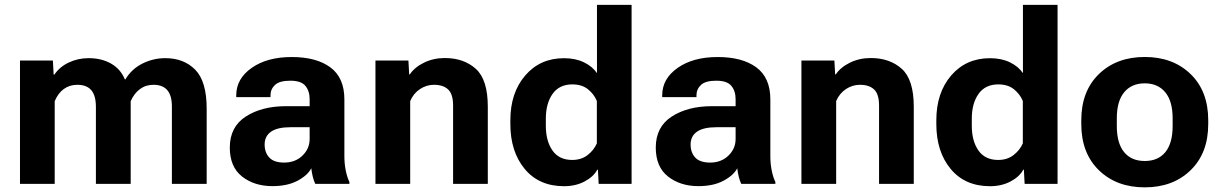

<svg xmlns="http://www.w3.org/2000/svg" viewBox="-20 -768 5102 802"><path d="M63.5 0V-515.1H200.9L204.1 -456.3H207Q229.7 -489.5 268.2 -507.3Q306.6 -525.1 350.1 -525.1Q403.8 -525.1 443.6 -502.6Q483.4 -480 501.7 -436.3H503.7Q529.8 -480 575.1 -502.6Q620.4 -525.1 670.4 -525.1Q748 -525.1 795.7 -476.6Q843.3 -428 843.3 -314.2V0H698V-323Q698 -369.1 678.8 -391.4Q659.7 -413.6 622.1 -413.8Q589.1 -414.1 564.6 -395.9Q540 -377.7 525.9 -345.2V0H380.6V-321.5Q380.6 -368.9 361.2 -391.4Q341.8 -413.8 303.2 -413.8Q270.5 -413.8 246.5 -396.2Q222.4 -378.7 208.5 -345.2V0Z M939.9 -151.6Q939.9 -238 1006.5 -281.1Q1073 -324.2 1173.8 -324.5H1273.4V-353.5Q1273.4 -387.9 1255.6 -409.4Q1237.8 -430.9 1192.6 -430.9Q1147.5 -430.9 1128.7 -413.2Q1109.9 -395.5 1109.9 -369.9V-362.3H966.8V-369.9Q966.8 -439.2 1031.4 -484.5Q1095.9 -529.8 1198.5 -529.8Q1301.5 -529.8 1360 -486.6Q1418.5 -443.4 1418.5 -352.8V-115.5Q1418.5 -84.2 1424.2 -55.9Q1429.9 -27.6 1439.5 -7.8V0H1296.9Q1291.3 -11.2 1286.6 -29.5Q1282 -47.9 1280.3 -65.2Q1265.6 -36.1 1223.3 -13.3Q1180.9 9.5 1117.9 9.5Q1042.5 9.5 991.2 -30.6Q939.9 -70.8 939.9 -151.6ZM1085.4 -164.6Q1085.4 -130.6 1105 -109.7Q1124.5 -88.9 1167.2 -88.9Q1213.1 -88.9 1243.3 -117.9Q1273.4 -147 1273.4 -187.5V-236.6H1193.8Q1138.7 -236.6 1112.1 -217.9Q1085.4 -199.2 1085.4 -164.6Z M1548.3 0V-515.1H1686L1689.2 -457.3H1691.9Q1711.7 -487.1 1751.1 -506.3Q1790.5 -525.6 1837.9 -525.6Q1917.2 -525.6 1967.4 -480.6Q2017.6 -435.5 2017.6 -322.3V0H1872.6V-326.9Q1872.6 -375 1851.8 -394.4Q1831.1 -413.8 1792.7 -413.8Q1761.5 -413.8 1734.4 -396Q1707.3 -378.2 1693.4 -345.9V0Z M2111.8 -249.8V-265.4Q2111.8 -380.6 2174 -452.8Q2236.1 -524.9 2335.7 -524.9Q2383.8 -524.9 2419.2 -507.7Q2454.6 -490.5 2473.6 -462.6V-747.6H2618.2V0H2480.7L2477.5 -59.3H2475.1Q2459 -29.5 2421.6 -9.9Q2384.3 9.8 2336.2 9.8Q2231.4 9.8 2171.6 -62.5Q2111.8 -134.8 2111.8 -249.8ZM2260 -242.7Q2260 -179 2287.7 -139.4Q2315.4 -99.9 2370.1 -99.9Q2408 -99.9 2434.3 -120.2Q2460.7 -140.6 2473.1 -169.2V-346.2Q2461.2 -375 2435.8 -395.3Q2410.4 -415.5 2370.6 -415.5Q2316.4 -415.5 2288.2 -375.9Q2260 -336.2 2260 -272.5Z M2719.2 -151.6Q2719.2 -238 2785.8 -281.1Q2852.3 -324.2 2953.1 -324.5H3052.7V-353.5Q3052.7 -387.9 3034.9 -409.4Q3017.1 -430.9 2971.9 -430.9Q2926.8 -430.9 2908 -413.2Q2889.2 -395.5 2889.2 -369.9V-362.3H2746.1V-369.9Q2746.1 -439.2 2810.7 -484.5Q2875.2 -529.8 2977.8 -529.8Q3080.8 -529.8 3139.3 -486.6Q3197.8 -443.4 3197.8 -352.8V-115.5Q3197.8 -84.2 3203.5 -55.9Q3209.2 -27.6 3218.8 -7.8V0H3076.2Q3070.6 -11.2 3065.9 -29.5Q3061.3 -47.9 3059.6 -65.2Q3044.9 -36.1 3002.6 -13.3Q2960.2 9.5 2897.2 9.5Q2821.8 9.5 2770.5 -30.6Q2719.2 -70.8 2719.2 -151.6ZM2864.7 -164.6Q2864.7 -130.6 2884.3 -109.7Q2903.8 -88.9 2946.5 -88.9Q2992.4 -88.9 3022.6 -117.9Q3052.7 -147 3052.7 -187.5V-236.6H2973.1Q2918 -236.6 2891.4 -217.9Q2864.7 -199.2 2864.7 -164.6Z M3327.6 0V-515.1H3465.3L3468.5 -457.3H3471.2Q3491 -487.1 3530.4 -506.3Q3569.8 -525.6 3617.2 -525.6Q3696.5 -525.6 3746.7 -480.6Q3796.9 -435.5 3796.9 -322.3V0H3651.9V-326.9Q3651.9 -375 3631.1 -394.4Q3610.4 -413.8 3572 -413.8Q3540.8 -413.8 3513.7 -396Q3486.6 -378.2 3472.7 -345.9V0Z M3891.1 -249.8V-265.4Q3891.1 -380.6 3953.2 -452.8Q4015.4 -524.9 4115 -524.9Q4163.1 -524.9 4198.5 -507.7Q4233.9 -490.5 4252.9 -462.6V-747.6H4397.5V0H4260L4256.8 -59.3H4254.4Q4238.3 -29.5 4200.9 -9.9Q4163.6 9.8 4115.5 9.8Q4010.7 9.8 3950.9 -62.5Q3891.1 -134.8 3891.1 -249.8ZM4039.3 -242.7Q4039.3 -179 4067 -139.4Q4094.7 -99.9 4149.4 -99.9Q4187.3 -99.9 4213.6 -120.2Q4240 -140.6 4252.4 -169.2V-346.2Q4240.5 -375 4215.1 -395.3Q4189.7 -415.5 4149.9 -415.5Q4095.7 -415.5 4067.5 -375.9Q4039.3 -336.2 4039.3 -272.5Z M4496.6 -250V-265.6Q4496.6 -387.2 4570.2 -458.6Q4643.8 -530 4761.7 -530Q4879.6 -530 4953.2 -458.6Q5026.9 -387.2 5026.9 -265.6V-250Q5026.9 -128.4 4953.2 -56.9Q4879.6 14.6 4761.7 14.6Q4643.8 14.6 4570.2 -56.9Q4496.6 -128.4 4496.6 -250ZM4645 -273.7V-241.9Q4645 -169.9 4675.4 -132.7Q4705.8 -95.5 4761.7 -95.5Q4817.6 -95.5 4847.9 -132.7Q4878.2 -169.9 4878.2 -241.9V-273.7Q4878.2 -345.5 4847.3 -382.7Q4816.4 -419.9 4761.7 -419.9Q4706.8 -419.9 4675.9 -382.7Q4645 -345.5 4645 -273.7Z"/></svg>

Font: RobotoFlex
Style: Regular
Weight: 400
Designer: Berlow after Robertson
Foundry: Google
Version: Version 2.136